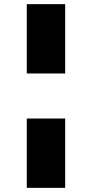

<svg xmlns="http://www.w3.org/2000/svg" viewBox="-20 -725 443 925"><path d="M109 -371V-705H294V-371ZM109 180V-154H294V180Z"/></svg>

Font: Nunito Sans 7pt Expanded Black
Style: Regular
Weight: 900
Width: 7
Designer: Vernon Adams
Foundry: Vernon Adams
Version: Version 3.101;gftools[0.9.27]